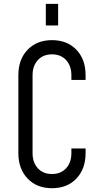

<svg xmlns="http://www.w3.org/2000/svg" viewBox="-20 -978 518 1014"><path d="M432 -194V-169Q432 -86 383.5 -35Q335 16 254.5 16Q174.5 16 125.8 -35Q77 -86 77 -169V-581Q77 -664.5 125.8 -715.2Q174.5 -766 254.5 -766Q335 -766 383.5 -715.2Q432 -664.5 432 -581V-556H357V-581Q357 -630.5 329 -660.8Q301 -691 254.5 -691Q208 -691 180 -660.8Q152 -630.5 152 -581V-169Q152 -119.5 180 -89.2Q208 -59 254.5 -59Q301 -59 329 -89.2Q357 -119.5 357 -169V-194ZM222 -843.5V-957.5H287V-843.5Z"/></svg>

Font: Mohave Light
Style: Regular
Weight: 300
Designer: Gumpita Rahayu
Foundry: Tokotype
Version: Version 2.003